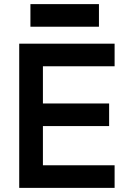

<svg xmlns="http://www.w3.org/2000/svg" viewBox="-20 -912 620 932"><path d="M73.3 0V-700H188.3V0ZM132.3 0V-109.7H536.3V0ZM132.3 -300V-409.7H509.7V-300ZM132.3 -590.3V-700H536.3V-590.3ZM127.7 -782.3V-892H460.3V-782.3Z"/></svg>

Font: Fustat
Style: Regular
Weight: 400
Designer: Mohamed Gaber, Khaled Hosny, Laura Garcia Mut
Foundry: Kief Type Foundry, Alif Type Foundry, Hard Type Foundry
Version: Version 1.007